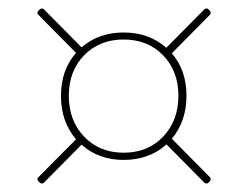

<svg xmlns="http://www.w3.org/2000/svg" viewBox="-20 -573 582 452"><path d="M71 -156.5 159 -245Q123.5 -286.5 123.5 -347.5Q123.5 -408 159 -448.5L71 -537.5Q65 -543 72 -549.5Q78.5 -556 84 -550.5L172 -461.5Q212 -496.5 271 -496.5Q331 -496.5 371.5 -460.5L460.5 -550.5Q466.5 -556 472.5 -549.5Q479 -543 473.5 -537.5L384.5 -447.5Q419 -407.5 419 -347.5Q419 -287.5 384.5 -246.5L473.5 -156.5Q479 -151 472.5 -144.5Q466.5 -138 460.5 -143.5L372 -233Q331 -196.5 271 -196.5Q212 -196.5 172 -232.5L84 -143.5Q78.5 -138 72 -144.5Q65 -151 71 -156.5ZM271 -213.5Q328.5 -213.5 364.2 -251.5Q400 -289.5 400 -347.5Q400 -405.5 364 -442.8Q328 -480 271 -480Q214.5 -480 178.2 -443Q142 -406 142 -347.5Q142 -289 178.2 -251.2Q214.5 -213.5 271 -213.5Z"/></svg>

Font: Fraunces 72pt Thin
Style: Regular
Weight: 100
Version: Version 1.000;[b76b70a41]